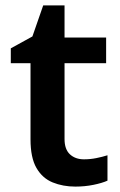

<svg xmlns="http://www.w3.org/2000/svg" viewBox="-20 -681 446 711"><path d="M291 -91Q314 -91 336.5 -95.5Q359 -100 378 -106V-12Q358 -3 326 3.5Q294 10 259 10Q213 10 175 -5.5Q137 -21 115 -59Q93 -97 93 -165V-447H20V-502L100 -546L140 -661H219V-542H373V-447H219V-166Q219 -128 239 -109.5Q259 -91 291 -91Z"/></svg>

Font: Noto Sans Sinhala UI SemiBold
Style: Regular
Weight: 600
Designer: Jelle Bosma - Monotype Design Team
Foundry: Monotype Imaging Inc.
Version: Version 2.006; ttfautohint (v1.8.4.7-5d5b)